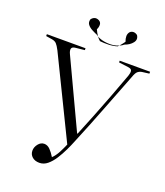

<svg xmlns="http://www.w3.org/2000/svg" viewBox="-165 -1032 996 1157"><g transform="rotate(20 332.5 -453.5)"><path d="M225 14Q196 14 178.5 -1.5Q161 -17 161 -41Q161 -64 177 -84Q193 -104 215 -104Q236 -104 253 -86.5Q270 -69 285 -44Q306 -65 320 -92Q334 -119 346 -147L96 -660Q82 -687 71.5 -698Q61 -709 41 -712L3 -718V-730H251V-718L194 -712Q172 -710 168.5 -697.5Q165 -685 175 -664L379 -230H382Q407 -290 435.5 -362Q464 -434 493.5 -511Q523 -588 550 -663Q557 -683 555 -695.5Q553 -708 532 -711L470 -719V-730H665V-718L619 -712Q603 -709 592.5 -700Q582 -691 572 -662Q525 -542 478.5 -421.5Q432 -301 382 -181Q371 -153 355 -119.5Q339 -86 319.5 -55.5Q300 -25 276.5 -5.5Q253 14 225 14ZM289 -829Q272 -836 253 -846Q234 -856 223.5 -870Q213 -884 219 -904Q228 -916 240.5 -920Q253 -924 269 -916Q283 -908 283.5 -892Q284 -876 276 -861Q285 -840 298 -822Q324 -807 364.5 -804Q405 -801 437 -815Q444 -822 450.5 -831Q457 -840 464 -849Q457 -867 457 -883Q457 -899 467 -911Q476 -920 489 -920.5Q502 -921 515 -911Q531 -887 513.5 -864.5Q496 -842 464 -831Q453 -821 437 -815Q433 -810 429 -807Q404 -799 373.5 -798Q343 -797 318 -800Q307 -809 298 -822Q293 -825 289 -829Z"/></g></svg>

Font: Literata 72pt Light
Style: Regular
Weight: 300
Designer: Latin by Veronika Burian and Jose Scaglione. Greek by Irene Vlachou. Cyrillic by Vera Evstafieva.
Foundry: TypeTogether
Version: Version 3.002